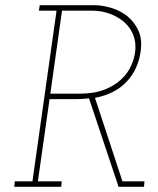

<svg xmlns="http://www.w3.org/2000/svg" viewBox="-20 -720 610 740"><path d="M37 -21 35 0H216L218 -21H126L171 -338H276Q289 -338 300.5 -339Q312 -340 323 -341L437 0H535L537 -21H452L346 -343Q422 -357 467 -404Q512 -451 522 -521Q529 -569 513 -603Q497 -637 469 -659Q442 -680 407.5 -690Q373 -700 344 -700H133L130 -679H198L105 -21ZM174 -359 219 -679H333Q373 -679 406 -666Q439 -653 462 -632Q485 -610 495 -581.5Q505 -553 501 -521Q498 -495 485 -466Q472 -437 447 -414Q422 -390 382.5 -374.5Q343 -359 286 -359Z"/></svg>

Font: Josefin Slab Thin ExtraLight
Style: Italic
Weight: 250
Italic angle: -12°
Version: Version 2.000